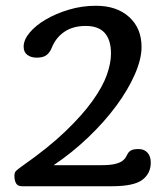

<svg xmlns="http://www.w3.org/2000/svg" viewBox="-20 -646 573 666"><path d="M57 0Q41 0 35.5 -10.5Q30 -21 30 -36Q30 -47 35 -52.5Q40 -58 57 -70Q147 -133 206 -189.5Q265 -246 300.5 -295.5Q336 -345 350.5 -386Q365 -427 365 -460Q365 -507 343.5 -531.5Q322 -556 277 -556Q233 -556 203 -535.5Q173 -515 159 -479Q153 -464 141.5 -455Q130 -446 107 -446Q88 -446 75 -455.5Q62 -465 62 -484Q62 -508 83 -533Q104 -558 139 -578.5Q174 -599 219 -612.5Q264 -626 313 -626Q385 -626 428 -587Q471 -548 471 -483Q471 -441 447.5 -387.5Q424 -334 383 -278.5Q342 -223 286 -169.5Q230 -116 166 -73H329Q361 -73 378 -77Q395 -81 404 -87.5Q413 -94 416.5 -101Q420 -108 424 -114.5Q428 -121 436 -125Q444 -129 461 -129Q480 -129 491.5 -116.5Q503 -104 503 -82Q503 -44 473.5 -22Q444 0 368 0Z"/></svg>

Font: Sofadi One
Style: Regular
Weight: 400
Designer: Botjo Nikoltchev
Foundry: Botjo Nikoltchev
Version: Version 1.002